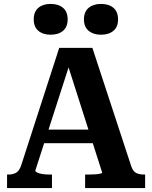

<svg xmlns="http://www.w3.org/2000/svg" viewBox="-20 -959 776 979"><path d="M190 -298H468L476 -229H181ZM315 -661 337 -638 160 -89Q160 -84 170 -79Q180 -74 196.5 -71.5Q213 -69 234 -69H245V0H16V-69H22Q47 -69 63.5 -79Q80 -89 90 -122L282 -715H451L648 -115Q657 -86 673.5 -77.5Q690 -69 715 -69H720V0H414V-69H427Q448 -69 464.5 -70Q481 -71 491 -73.5Q501 -76 501 -79ZM325 -860Q325 -822 301.5 -802Q278 -782 238 -782Q199 -782 175.5 -802Q152 -822 152 -860Q152 -899 175.5 -919Q199 -939 238 -939Q278 -939 301.5 -919Q325 -899 325 -860ZM582 -860Q582 -822 558.5 -802Q535 -782 495 -782Q456 -782 432 -802Q408 -822 408 -860Q408 -899 432 -919Q456 -939 495 -939Q535 -939 558.5 -919Q582 -899 582 -860Z"/></svg>

Font: Roboto Serif SemiBold
Style: Regular
Weight: 600
Designer: Greg Gazdowicz
Foundry: Commercial Type
Version: Version 1.008